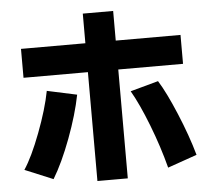

<svg xmlns="http://www.w3.org/2000/svg" viewBox="-59 -885 1117 1021"><g transform="rotate(-5 500.0 -374.0)"><path d="M38.1 -20.5Q81.1 -85 127.9 -208.5Q174.8 -332 193.4 -428.7L352.5 -394.5Q332 -290 285.2 -165Q238.3 -40 188.5 42ZM76.2 -508.8V-663.1H419.9V-821.3H582V-663.1H927.7V-508.8H582V72.3H419.9V-508.8ZM637.7 -387.7 787.1 -428.7Q827.1 -365.2 877.4 -245.1Q927.7 -125 957 -20.5L800.8 34.2Q771.5 -79.1 725.6 -197.3Q679.7 -315.4 637.7 -387.7Z"/></g></svg>

Font: GenEi M Gothic v2 Heavy
Style: Regular
Weight: 800
Version: Version 2.0